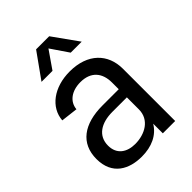

<svg xmlns="http://www.w3.org/2000/svg" viewBox="-207 -797 902 902"><g transform="rotate(-45 244.0 -346.0)"><path d="M342 -338V-293H234C111 -293 36 -239 36 -135C36 -29 113 8 195 8C261 8 313 -16 342 -64V0H424V-347C424 -446 357 -515 238 -515C133 -515 57 -458 51 -377L135 -367C139 -414 180 -444 238 -444C309 -444 342 -400 342 -338ZM110 -574H183L244 -662L304 -574H377L287 -700H200ZM119 -141C119 -206 171 -239 246 -239H342V-159C342 -90 280 -56 215 -56C161 -56 119 -83 119 -141Z"/></g></svg>

Font: Vanilla Cream Book
Style: Regular
Weight: 400
Designer: Jeremy Tribby, Jinavaṁso
Foundry: Tribby Type
Version: Version 1.422;Glyphs 3.1.2 (3151)